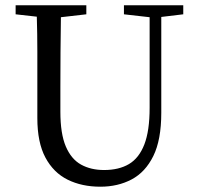

<svg xmlns="http://www.w3.org/2000/svg" viewBox="-20 -690 748 725"><path d="M448 -636V-670H672V-636L589 -626V-264Q589 -162 559 -101Q529 -40 477 -12.5Q425 15 359 15Q289 15 235.5 -11.5Q182 -38 151.5 -95Q121 -152 121 -244V-360Q121 -426 121 -494.5Q121 -563 119 -627L39 -636V-670H306V-636L210 -625Q209 -562 208.5 -494Q208 -426 208 -360V-268Q208 -185 228.5 -137Q249 -89 286 -68.5Q323 -48 373 -48Q429 -48 467 -70.5Q505 -93 525 -144.5Q545 -196 545 -283V-625Z"/></svg>

Font: Source Serif 4 Subhead
Style: Regular
Weight: 400
Designer: Frank Grießhammer
Foundry: Adobe Systems Incorporated
Version: Version 4.004;hotconv 1.0.117;makeotfexe 2.5.65602